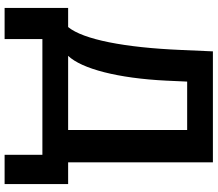

<svg xmlns="http://www.w3.org/2000/svg" viewBox="-74 -688 922 813"><g transform="rotate(90 386.5 -281.0)"><path d="M216 -109C271 -167 311 -320 321 -525L325 -613H530V-109ZM759 -109H667V-722H197L191 -586C181 -350 147 -173 94 -109H13V160H145V0H635V160H759Z"/></g></svg>

Font: Perun SemiBold
Style: Regular
Weight: 600
Foundry: Copyright (c) Stefan Peev, Context Ltd, 2016
Version: Version 1.089